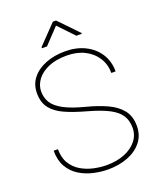

<svg xmlns="http://www.w3.org/2000/svg" viewBox="-165 -1006 920 1115"><g transform="rotate(-20 295.5 -448.5)"><path d="M523.4 -170.4Q523.4 -215.3 502.2 -247.6Q481 -279.8 432.9 -304.2Q384.8 -328.6 304.2 -350.6Q231.9 -370.6 179.2 -394Q126.5 -417.5 98.1 -453.6Q69.8 -489.7 69.8 -546.9Q69.8 -601.1 100.8 -639.9Q131.8 -678.7 185.3 -699.7Q238.8 -720.7 305.7 -720.7Q375 -720.7 428.2 -694.3Q481.4 -668 512 -620.8Q542.5 -573.7 542.5 -510.7H516.1Q516.1 -563.5 489.7 -605Q463.4 -646.5 416.3 -670.4Q369.1 -694.3 305.7 -694.3Q238.8 -694.3 191.9 -673.8Q145 -653.3 120.6 -619.9Q96.2 -586.4 96.2 -547.9Q96.2 -510.3 114.7 -479.5Q133.3 -448.7 179.9 -423.3Q226.6 -397.9 311.5 -376Q381.8 -357.9 435.5 -333Q489.3 -308.1 519.8 -269.8Q550.3 -231.4 550.3 -171.4Q550.3 -113.3 517.6 -72.8Q484.9 -32.2 430.2 -11.2Q375.5 9.8 309.1 9.8Q263.7 9.8 217.3 -1Q170.9 -11.7 132.3 -35.9Q93.8 -60.1 70.3 -100.6Q46.9 -141.1 46.9 -200.7H73.2Q73.2 -147.5 95.2 -111.8Q117.2 -76.2 152.6 -55.4Q188 -34.7 229.2 -25.6Q270.5 -16.6 309.1 -16.6Q371.6 -16.6 419.9 -36.1Q468.3 -55.7 495.8 -90.3Q523.4 -125 523.4 -170.4ZM318.4 -906.7 432.6 -788.1V-783.2H399.4L308.1 -878.9L217.8 -783.2H186.5V-790L298.8 -906.7Z"/></g></svg>

Font: Vazirmatn RD UI Thin
Style: Regular
Weight: 100
Designer: Saber Rastikerdar
Foundry: Saber Rastikerdar
Version: Version 33.003